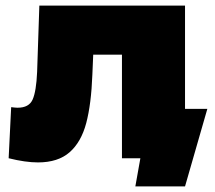

<svg xmlns="http://www.w3.org/2000/svg" viewBox="-20 -567 769 688"><path d="M723 -177 643 101H465L483 0H417V-371H314L311 -300Q307 -194 289 -126Q271 -58 229.5 -21.5Q188 15 116 15Q71 15 11 0L20 -183Q36 -181 43 -181Q84 -181 97 -210.5Q110 -240 113 -309L121 -547H643V-177Z"/></svg>

Font: Montserrat Alternates Black
Style: Regular
Weight: 900
Designer: Julieta Ulanovsky
Foundry: Julieta Ulanovsky
Version: Version 7.200